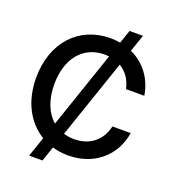

<svg xmlns="http://www.w3.org/2000/svg" viewBox="-160 -941 1044 1156"><g transform="rotate(20 362.0 -363.0)"><path d="M159.2 92.8H244.6L277.3 -2.4C308.6 6.8 342.8 11.7 378.4 11.7C539.1 11.7 662.6 -87.4 687.5 -243.7H570.3C548.3 -147 476.1 -92.8 379.4 -92.8C355 -92.8 332.5 -96.2 311.5 -102.5L484.4 -608.4C527.3 -583 558.1 -540.5 570.3 -482.9H687.5C670.4 -589.4 607.9 -669.4 519 -710L556.6 -819.3H470.7L441.4 -733.9C421.4 -737.3 400.4 -739.3 378.4 -739.3C177.7 -739.3 38.1 -588.9 38.1 -363.3C38.1 -212.9 101.1 -95.7 202.6 -34.7ZM154.3 -363.3C154.3 -525.9 239.3 -634.8 379.4 -634.8C388.7 -634.8 397.9 -634.3 407.2 -633.3L239.3 -141.6C184.6 -188.5 154.3 -266.6 154.3 -363.3Z"/></g></svg>

Font: Raveo Display Display Medium
Style: Regular
Weight: 500
Designer: Jakub Foglar, Rasmus Andersson (Inter)
Foundry: Jakubfoglar.com
Version: Version 1.100;Glyphs 3.2.3 (3260)